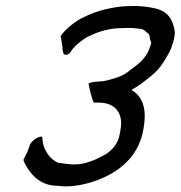

<svg xmlns="http://www.w3.org/2000/svg" viewBox="-20 -641 616 655"><path d="M187 -518 193 -481C193 -473 194 -465 197 -458C201 -451 216 -454 221 -464C233 -483 246 -493 267 -508C276 -515 283 -517 293 -522C321 -535 358 -545 394 -545C410 -546 425 -546 438 -545L464 -542C471 -539 476 -536 479 -531C490 -527 491 -518 492 -505C495 -499 497 -498 495 -490C493 -485 491 -480 490 -476C478 -442 452 -422 428 -405C412 -391 395 -381 374 -375C361 -371 346 -366 331 -364C312 -362 294 -363 282 -356C286 -336 292 -307 300 -291H316C384 -291 400 -242 391 -199C391 -195 390 -191 389 -187L387 -177C381 -149 361 -128 341 -115C313 -99 274 -80 233 -80C216 -80 198 -83 184 -85C182 -85 180 -85 178 -86C155 -96 142 -114 133 -133C127 -144 125 -162 124 -174C118 -179 87 -164 81 -144C79 -137 77 -133 74 -124L60 -96C61 -89 65 -83 68 -77C86 -46 116 -7 178 -7C212 -2 250 -8 280 -16C358 -38 439 -84 465 -180C480 -243 477 -291 446 -321L439 -327C436 -329 432 -332 428 -334C455 -349 472 -363 497 -383C519 -401 534 -421 548 -446C559 -462 568 -484 574 -510C579 -532 575 -544 569 -562C560 -587 542 -607 502 -614C477 -619 450 -622 416 -620C407 -620 396 -619 387 -618C342 -612 303 -601 267 -583C239 -571 201 -540 187 -518Z"/></svg>

Font: SolarCharger
Style: 552
Weight: 400
Designer: Mew Too
Foundry: Cannot Into Space Fonts/KineticPlasma Fonts
Version: Version 1.100